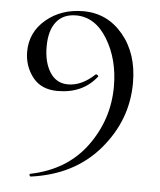

<svg xmlns="http://www.w3.org/2000/svg" viewBox="-48 -522 598 719"><g transform="rotate(5 250.5 -163.0)"><path d="M166 -174Q104 -174 72 -215.5Q40 -257 40 -311Q40 -384 97 -432Q154 -480 237 -480Q327 -480 386 -409.5Q445 -339 445 -229Q445 -89 351 21.5Q257 132 94 154Q92 154 90.5 152Q89 150 89 147Q89 144 91 144Q228 116 301.5 15.5Q375 -85 375 -209Q375 -311 329 -386.5Q283 -462 211 -462Q163 -462 137 -429.5Q111 -397 111 -336Q111 -277 135 -239.5Q159 -202 203 -202Q254 -202 303 -248Q305 -249 307.5 -248Q310 -247 312 -244.5Q314 -242 313 -241Q261 -174 166 -174Z"/></g></svg>

Font: Cormorant SC
Style: Regular
Weight: 400
Designer: Christian Thalmann (Catharsis Fonts)
Version: Version 1.000;PS 002.000;hotconv 1.0.88;makeotf.lib2.5.64775